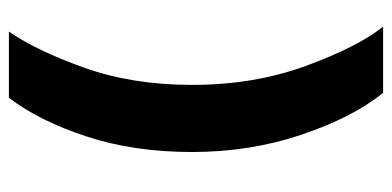

<svg xmlns="http://www.w3.org/2000/svg" viewBox="-245 -507 882 432"><g transform="rotate(90 196.0 -291.0)"><path d="M51 130Q94 68 132.5 -40Q171 -148 171 -282Q171 -421 128.5 -537.5Q86 -654 40 -712H189Q244 -644 283 -528.5Q322 -413 322 -282Q322 -151 287 -44.5Q252 62 200 130Z"/></g></svg>

Font: Overpass Heavy
Style: Regular
Weight: 900
Designer: Delve Withrington, Thomas Jockin
Foundry: Delve Fonts
Version: Version 3.000;DELV;Overpass